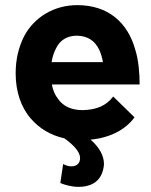

<svg xmlns="http://www.w3.org/2000/svg" viewBox="-20 -541 588 748"><path d="M302 -112C258 -112 226 -127 206 -156C194 -171 186 -190 182 -212H524C524 -259 519 -308 508 -344C478 -455 400 -521 281 -521C189 -521 113 -473 74 -400C52 -356 41 -309 41 -255C41 -184 62 -122 101 -78C133 -41 177 -14 231 -2C268 25 292 51 292 75C292 97 277 107 258 107C248 107 237 104 226 98L215 172C231 179 259 187 287 187C327 187 368 172 381 123C383 115 385 106 385 98C385 66 368 34 333 3C407 -4 469 -35 504 -84L421 -165C393 -128 354 -113 302 -112ZM280 -402C321 -401 350 -383 367 -346C373 -333 378 -317 381 -299H181C184 -319 190 -337 198 -352C213 -384 241 -402 280 -402Z"/></svg>

Font: Arthouse Owned
Style: Bold
Weight: 700
Designer: Jeremy Tribby
Foundry: Tribby Type
Version: Version 1.000;PS 001.000;hotconv 1.0.88;makeotf.lib2.5.64775